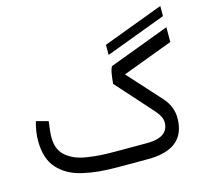

<svg xmlns="http://www.w3.org/2000/svg" viewBox="-113 -941 1162 1073"><g transform="rotate(-15 468.0 -404.5)"><path d="M902.2 -750.5 552.7 -619.4V-677.9L902.2 -809ZM612.8 -490.7 782.7 -302.7Q833 -247.6 833 -180.2Q833 0 614.7 0H442.9Q381.8 0 332.8 -4.6Q283.7 -9.3 237.5 -20Q191.4 -30.8 157.7 -50Q124 -69.3 98.6 -97.2Q73.2 -125 60.3 -165.3Q47.4 -205.6 47.4 -257.3Q47.4 -310.1 64 -367.2L133.3 -348.6Q124.5 -288.6 124.5 -256.3Q124.5 -220.2 135.7 -192.9Q147 -165.5 169.2 -147.2Q191.4 -128.9 219 -116.9Q246.6 -105 285.6 -98.9Q324.7 -92.8 362.5 -90.3Q400.4 -87.9 449.7 -87.9H631.3Q757.8 -87.9 757.8 -174.8Q757.8 -207 725.1 -244.1L535.2 -456.5Q535.2 -460.4 535.9 -466.6Q536.6 -472.7 538.3 -488.8Q540 -504.9 542.5 -517.6Q544.9 -530.3 548.8 -541.7Q552.7 -553.2 557.1 -555.2L904.3 -685.5V-600.1Z"/></g></svg>

Font: Samim FD-WOL
Style: FD-WOL
Weight: 400
Foundry: DejaVu fonts team - Redesigned by Saber Rastikerdar
Version: Version 4.0.0